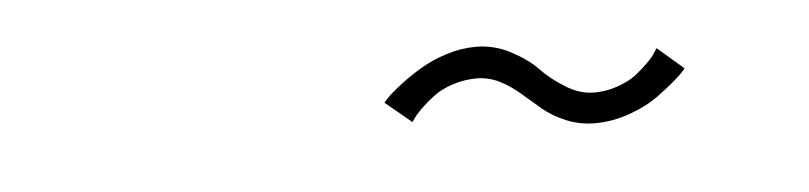

<svg xmlns="http://www.w3.org/2000/svg" viewBox="-24 -512 898 213"><g transform="rotate(-5 425.0 -405.0)"><path d="M633 -357Q616 -357 601 -363.2Q586 -369.5 575.2 -378.5Q564.5 -387.5 554.2 -396.5Q544 -405.5 531.8 -411.8Q519.5 -418 506 -418Q492.5 -418 479.5 -413.8Q466.5 -409.5 458.2 -403.2Q450 -397 443.5 -390.8Q437 -384.5 434 -380L431 -376L402 -400Q403 -401.5 408.2 -406.8Q413.5 -412 424 -420Q434.5 -428 446.8 -435.2Q459 -442.5 475.5 -447.8Q492 -453 508 -453Q529 -453 547.2 -443.2Q565.5 -433.5 576.5 -422Q587.5 -410.5 603.2 -400.8Q619 -391 635 -391Q648.5 -391 661.2 -395.5Q674 -400 682 -406.2Q690 -412.5 696.2 -418.8Q702.5 -425 705 -429.5L708 -434L737 -409Q734 -405 726.5 -398.2Q719 -391.5 705.2 -381.2Q691.5 -371 672 -364Q652.5 -357 633 -357Z"/></g></svg>

Font: League Mono Wide Thin
Style: Regular
Weight: 100
Width: 8
Designer: Tyler Finck
Foundry: The League of Moveable Type / Tyler Finck
Version: Version 2.210